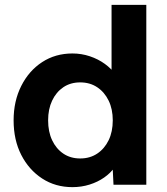

<svg xmlns="http://www.w3.org/2000/svg" viewBox="-20 -760 688 790"><path d="M36 -265Q36 -344 67.5 -406.5Q99 -469 153.5 -504.5Q208 -540 278 -540Q315 -540 349.5 -528.5Q384 -517 411.5 -497Q439 -477 456 -452.5Q473 -428 475 -402L439 -395V-740H582V0H447L441 -122L469 -119Q467 -94 451 -71Q435 -48 408.5 -29.5Q382 -11 348.5 -0.5Q315 10 278 10Q208 10 153.5 -25.5Q99 -61 67.5 -122.5Q36 -184 36 -265ZM444 -265Q444 -311 427 -346Q410 -381 380 -401Q350 -421 310 -421Q270 -421 240.5 -401Q211 -381 194.5 -346Q178 -311 178 -265Q178 -218 194.5 -183Q211 -148 240.5 -128Q270 -108 310 -108Q350 -108 380 -128Q410 -148 427 -183Q444 -218 444 -265Z"/></svg>

Font: Mach SemiBold
Style: Regular
Weight: 600
Version: Version 1.002